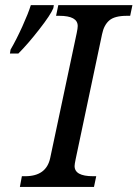

<svg xmlns="http://www.w3.org/2000/svg" viewBox="-20 -734 540 754"><path d="M500 -713.9 491.2 -671.9H478Q430.2 -671.9 409.2 -653.8Q388.2 -635.7 380.9 -600.1L277.3 -109.9Q272.9 -88.9 272.9 -82Q272.9 -42 345.2 -42H357.9L349.1 0H58.1L65.9 -42H79.1Q162.1 -42 177.2 -113.8L281.2 -604Q285.2 -622.6 285.2 -631.8Q285.2 -671.9 212.9 -671.9H200.2L209 -713.9ZM21.5 -539.1Q44.4 -578.6 67.9 -630.4Q91.3 -682.1 101.1 -713.9H191.4L189.5 -702.1Q179.2 -676.3 134 -618.4Q88.9 -560.5 52.2 -523.9H19Z"/></svg>

Font: Droid Serif
Style: Italic
Weight: 400
Italic angle: -12°
Designer: Monotype Design team
Foundry: Monotype Imaging Inc.
Version: Version 1.03